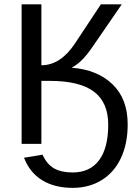

<svg xmlns="http://www.w3.org/2000/svg" viewBox="-20 -679 640 906"><path d="M318.4 -359.4Q439.5 -350.1 511 -281.2Q582.5 -212.4 582.5 -92.3Q582.5 -0.5 550.3 67.4Q518.1 135.3 459 171.4Q399.9 207.5 323.7 207.5Q237.8 207.5 179.2 171.6Q120.6 135.7 93.3 65.4L180.7 50.8Q201.2 96.2 235.1 115.5Q269 134.8 323.2 134.8Q404.3 134.8 447.5 77.1Q490.7 19.5 490.7 -90.8Q490.7 -195.3 423.6 -246.3Q356.4 -297.4 213.4 -297.4H175.3V0H82V-658.7H175.3V-371.1Q265.6 -371.1 333.5 -473.6L456.1 -658.7H554.7L410.2 -448.7Q372.1 -393.6 334.5 -369.6Z"/></svg>

Font: Courier New
Style: Regular
Weight: 400
Designer: Steve Matteson
Foundry: Ascender Corporation
Version: Version 2.00.3